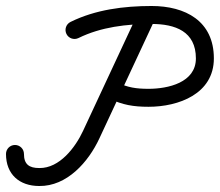

<svg xmlns="http://www.w3.org/2000/svg" viewBox="-50 -591 734 641"><path d="M413.2 -552.7C413.2 -552.7 413.2 -552.7 413.2 -552.7C351.2 -419.7 289.2 -286.7 227.1 -153.7C201.6 -98.9 148.9 -29 81.4 -30C81.4 -30 81.3 -30 81.2 -30C81.1 -30 81 -30 81 -30C47.5 -30 30 -42.3 30 -77C30 -93.6 16.6 -107 0 -107C-16.6 -107 -30 -93.6 -30 -77C-30 -77 -30 -77 -30 -77C-30 -9.1 14.6 30 81 30C81 30 80.9 30 80.8 30C80.7 30 80.6 30 80.6 30C173.8 31.4 245.2 -50.5 281.5 -128.3C343.5 -261.3 405.6 -394.3 467.6 -527.3C474.6 -542.3 468.1 -560.2 453.1 -567.2C438 -574.2 420.2 -567.7 413.2 -552.7ZM212 -464C212 -464 212 -464 212 -464C287.4 -501.1 372.9 -510.9 456 -511C534.9 -511 604 -486.3 604 -396C604 -315 510.6 -294.5 446 -294.5C405.4 -294.5 376.5 -298.6 341.2 -315.9C326.3 -323.2 308.3 -317.1 301.1 -302.2C293.8 -287.3 299.9 -269.3 314.8 -262.1C314.8 -262.1 314.8 -262.1 314.8 -262.1C358.8 -240.5 396.3 -234.5 446 -234.5C546.3 -234.5 664 -277.6 664 -396C664 -521.2 568.5 -571 456 -571C363.6 -570.9 269.3 -559.1 185.5 -517.8C170.6 -510.5 164.5 -492.5 171.8 -477.7C179.1 -462.8 197.1 -456.7 212 -464Z"/></svg>

Font: FRB American Cursive
Style: Bold Italic
Weight: 700
Italic angle: -25°
Version: Version 2.0;Modular Font Editor K font №1